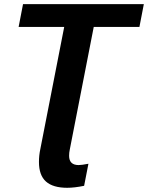

<svg xmlns="http://www.w3.org/2000/svg" viewBox="-20 -708 721 936"><path d="M70.8 -576.7 92.3 -688H681.2L659.7 -576.7H437L320.3 20.5Q316.9 36.1 316.9 51.3Q316.9 96.7 363.3 96.7Q377.9 96.7 411.1 90.3L390.1 197.8Q342.8 207.5 307.6 207.5Q238.3 207.5 204.1 177Q169.9 146.5 169.9 81.5Q169.9 49.3 176.8 17.6L293 -576.7Z"/></svg>

Font: Arimo
Style: Italic
Weight: 400
Italic angle: -12°
Designer: Steve Matteson
Foundry: Monotype Imaging Inc.
Version: Version 1.33